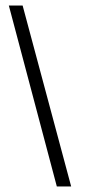

<svg xmlns="http://www.w3.org/2000/svg" viewBox="-20 -620 313 696"><path d="M238 56H186L12 -600H62Z"/></svg>

Font: Bhavuka
Style: Regular
Weight: 400
Version: 2.94.0; ttfautohint (v1.2) -l 7 -r 28 -G 50 -x 13 -D deva -f